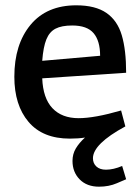

<svg xmlns="http://www.w3.org/2000/svg" viewBox="-20 -512 527 723"><path d="M440 113 455 163Q450 165 420 178Q390 191 353 191Q307 191 280 163.5Q253 136 253 94Q253 68 265.5 47Q278 26 300 6Q275 10 243 10Q141 10 87.5 -53Q34 -116 34 -223Q34 -345 95 -418.5Q156 -492 267 -492Q339 -492 380.5 -463.5Q422 -435 438.5 -379.5Q455 -324 455 -238L139 -217Q142 -142 177.5 -104.5Q213 -67 276 -67Q336 -67 436 -96L452 -36Q330 30 330 84Q330 103 343 115Q356 127 379 127Q407 127 440 113ZM139 -283 357 -302Q357 -358 332.5 -387Q308 -416 252 -416Q212 -416 189 -404Q166 -392 154.5 -363.5Q143 -335 139 -283Z"/></svg>

Font: Enriqueta Medium
Style: Regular
Weight: 500
Designer: Viviana Monsalve, Gustavo Ibarra
Foundry: 72Puntos
Version: Version 2.000